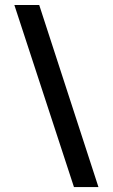

<svg xmlns="http://www.w3.org/2000/svg" viewBox="-20 -757 457 777"><path d="M38.1 -736.8H138.7L378.4 0H279.3Z"/></svg>

Font: Monda Medium
Style: Regular
Weight: 500
Designer: Vernon Adams
Foundry: Vernon Adams
Version: Version 2.200